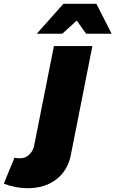

<svg xmlns="http://www.w3.org/2000/svg" viewBox="-138 -786 606 1008"><path d="M-32 45C-44 45 -54 44 -62 42L-118 178C-78 194 -36 202 7 202C67 202 117 187 157 156C197 126 223 83 234 27L347 -544H145L41 -20C37 -1 28 14 15 26C2 39 -14 45 -32 45ZM448 -609 368 -766H195L55 -609H189L265 -678L314 -609Z"/></svg>

Font: Argentum Sans ExtraBold
Style: Italic
Weight: 800
Italic angle: -11.3°
Designer: Julieta Ulanovsky
Foundry: Julieta Ulanovsky
Version: Version 5.001;February 15, 2019;FontCreator 11.5.0.2425 64-b